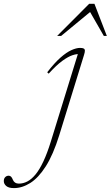

<svg xmlns="http://www.w3.org/2000/svg" viewBox="-216 -710 568 984"><path d="M87.5 -16.5Q56.5 83 18.8 142.2Q-19 201.5 -60.8 227.8Q-102.5 254 -144.5 254Q-171.5 254 -184 243.2Q-196.5 232.5 -196.5 218Q-196.5 205 -189.2 197.8Q-182 190.5 -171.5 190.5Q-164 190.5 -159 195.8Q-154 201 -150 211.5Q-146 221 -138.5 226Q-131 231 -119.5 231Q-97 231 -75.8 220Q-54.5 209 -34 184.2Q-13.5 159.5 6.2 117.5Q26 75.5 45 14L187.5 -447.5L194 -432.5Q178.5 -434.5 156 -427.2Q133.5 -420 103.2 -398Q73 -376 33.5 -332.5L26 -339.5Q63 -387.5 94 -414.8Q125 -442 150.2 -453.2Q175.5 -464.5 194 -464.5Q207.5 -464.5 213.2 -461.2Q219 -458 219 -450Q219 -442 214.5 -428ZM77 -526 241 -690.5H268L331.5 -526H316L238.5 -661H261L97.5 -526Z"/></svg>

Font: Newsreader 36pt ExtraLight
Style: Italic
Weight: 250
Italic angle: -17°
Designer: Hugues Gentile
Foundry: Production Type
Version: Version 1.003